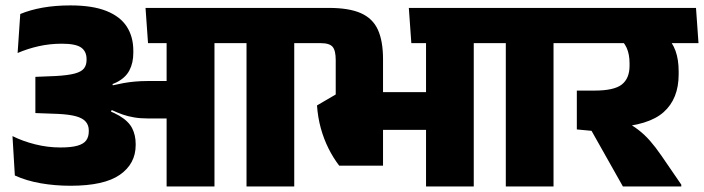

<svg xmlns="http://www.w3.org/2000/svg" viewBox="-20 -672 2538 692"><path d="M1040.5 0V-559.5H868.5V0ZM1123 -516.5 1114 -643.5H786L794.5 -516.5ZM835.5 -516.5 826.5 -643.5H504.5L513.5 -516.5ZM580.5 0H753V-562H580.5ZM25 -181.5 33.5 -39.5Q75 -20.5 126.5 -11.5Q178 -2.5 234 -2.5Q355.5 -2.5 412.2 -42.2Q469 -82 469 -149V-153Q469 -185 456.2 -210Q443.5 -235 409.8 -255Q376 -275 313 -292.5L310.5 -356Q366 -358.5 399 -374.8Q432 -391 446.2 -418Q460.5 -445 460.5 -481.5V-489Q460.5 -539.5 437 -576Q413.5 -612.5 363.5 -632.5Q313.5 -652.5 234 -652.5Q179.5 -652.5 134.2 -644.5Q89 -636.5 53 -621.5L43.5 -481Q79.5 -496.5 119.5 -505.5Q159.5 -514.5 203 -514.5Q252.5 -514.5 272.2 -500.8Q292 -487 292 -459V-456Q292 -437.5 282.8 -425.5Q273.5 -413.5 249.5 -407Q225.5 -400.5 181 -398L107.5 -395V-264.5L189 -261.5Q230 -259.5 254.2 -252.8Q278.5 -246 289.2 -233.2Q300 -220.5 300 -202V-198.5Q300 -178.5 290.5 -165.8Q281 -153 258.8 -146.8Q236.5 -140.5 198 -140.5Q151.5 -140.5 106.8 -151.8Q62 -163 25 -181.5ZM304 -367.5V-280L378 -264L382.5 -275.5Q403 -266 422.2 -259.2Q441.5 -252.5 463.8 -248.8Q486 -245 515 -245H640V-380H513.5Q488 -380 466.2 -378Q444.5 -376 425 -372.5Q405.5 -369 386.5 -364.5L385 -372Z M1687.5 -559.5H1515.5V0H1687.5ZM1491.5 -516.5H1770L1761 -643.5H1482.5ZM1462.5 -516.5H1770L1761 -643.5H1453.5ZM1240.5 -204H1579V-340H1240.5ZM1202.5 -75H1360.5V-331.5H1190L1122.5 -292Q1125.5 -249 1136.2 -210Q1147 -171 1164 -137Q1181 -103 1202.5 -75ZM1190 -268.5H1360.5V-458.5Q1360.5 -524 1342 -564.8Q1323.5 -605.5 1280.8 -624.5Q1238 -643.5 1165 -643.5H1073.5L1082 -516.5H1136Q1167.5 -516.5 1178.8 -503.2Q1190 -490 1190 -455.5Z M1975 0V-559.5H1803V0ZM2057.5 -516.5 2048.5 -643.5H1720.5L1729 -516.5Z M2497.5 -516.5 2488.5 -643.5H2007.5L2016.5 -516.5ZM2435.5 0V-6.5L2363.5 -111.5Q2342.5 -142 2323 -164.2Q2303.5 -186.5 2280.8 -204Q2258 -221.5 2228 -237V-284L2059 -345.5V-205.5L2112 -200.5L2225 0ZM2378.5 -544.5H2201Q2228 -523 2238.5 -499.8Q2249 -476.5 2249 -444V-435Q2249 -389.5 2221.2 -367.5Q2193.5 -345.5 2122.5 -345.5H2059L2145.5 -211L2193.5 -213Q2317.5 -219.5 2371.8 -267.8Q2426 -316 2426 -404V-415Q2426 -457 2414.8 -488.5Q2403.5 -520 2378.5 -544.5Z"/></svg>

Font: Anek Devanagari Medium ExtraBold
Style: Regular
Weight: 800
Version: Version 1.003